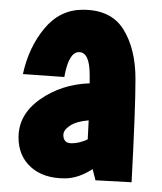

<svg xmlns="http://www.w3.org/2000/svg" viewBox="-20 -732 333 394"><path d="M112 -574 27 -580Q39 -635 71 -673.5Q103 -712 150 -712Q208 -712 233 -672Q258 -632 258 -570Q258 -508 250 -358L176 -362L170 -385Q141 -366 113 -366Q69 -366 43.5 -389Q18 -412 18 -450Q18 -497 62 -528Q106 -559 164 -561V-579Q164 -625 142 -625Q121 -625 112 -574ZM160 -446 162 -485Q137 -483 123.5 -474Q110 -465 110 -455Q110 -438 127 -438Q143 -438 160 -446Z"/></svg>

Font: Boogaloo
Style: Regular
Weight: 400
Designer: John Vargas Beltran
Foundry: John Vargas Beltran
Version: Version 1.001